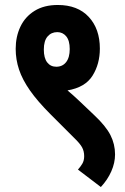

<svg xmlns="http://www.w3.org/2000/svg" viewBox="-20 -652 500 771"><path d="M43 -456Q43 -505 62 -545Q81 -585 119 -608.5Q157 -632 212 -632Q292 -632 336.5 -584Q381 -536 381 -457Q381 -395 351.5 -348Q322 -301 251 -289Q276 -268 298 -247L358 -190Q405 -146 423.5 -109.5Q442 -73 442 -32Q442 2 427 36Q412 70 385 99L293 29Q303 18 310.5 5.5Q318 -7 318 -25Q318 -45 309.5 -60.5Q301 -76 277 -99L183 -193Q131 -245 100.5 -288.5Q70 -332 56.5 -372.5Q43 -413 43 -456ZM156 -453Q156 -419 169.5 -401.5Q183 -384 206 -384Q231 -384 245.5 -402.5Q260 -421 260 -455Q260 -489 246 -506Q232 -523 210 -523Q186 -523 171 -505.5Q156 -488 156 -453Z"/></svg>

Font: Noto Sans Devanagari UI ExtraCondensed
Style: Bold
Weight: 700
Width: 2
Designer: Jelle Bosma - Monotype Design Team
Foundry: Monotype Imaging Inc.
Version: Version 2.004